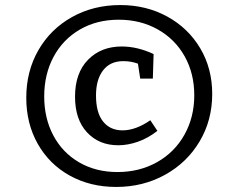

<svg xmlns="http://www.w3.org/2000/svg" viewBox="-20 -730 916 760"><path d="M820 -358Q820 -254 770 -170Q720 -86 633 -38Q546 10 440 10Q337 10 256 -35Q175 -80 129.5 -160.5Q84 -241 84 -343Q84 -448 132 -531.5Q180 -615 265 -662.5Q350 -710 456 -710Q559 -710 642 -664.5Q725 -619 772.5 -539Q820 -459 820 -358ZM749 -353Q749 -439 711 -507Q673 -575 604.5 -613.5Q536 -652 450 -652Q363 -652 296 -613Q229 -574 192 -505Q155 -436 155 -348Q155 -262 191 -194Q227 -126 293 -87.5Q359 -49 445 -49Q532 -49 601.5 -88Q671 -127 710 -196.5Q749 -266 749 -353ZM575 -254 603 -212Q566 -183 526 -169Q486 -155 448 -155Q372 -155 324.5 -206Q277 -257 277 -347Q277 -441 328.5 -493.5Q380 -546 462 -546Q524 -546 588 -516L585 -419H535L526 -478Q499 -488 468 -488Q416 -488 388 -451.5Q360 -415 360 -352Q360 -284 388 -249Q416 -214 465 -214Q517 -214 575 -254Z"/></svg>

Font: Bitter Pro Medium
Style: Italic
Weight: 500
Italic angle: -9°
Designer: Sol Matas, and Bitter project Authors
Foundry: Sol Matas
Version: Version 1.010